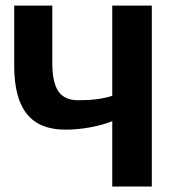

<svg xmlns="http://www.w3.org/2000/svg" viewBox="-20 -679 640 699"><path d="M388.7 0V-237.8Q356.4 -224.6 310.3 -215.8Q264.2 -207 217.8 -207Q123.5 -207 77.6 -264.4Q31.7 -321.8 31.7 -439V-658.7H170.4V-449.2Q170.4 -378.9 192.6 -346.4Q214.8 -314 265.1 -314Q338.9 -314 388.7 -330.1V-658.7H532.7V0Z"/></svg>

Font: Liberation Mono
Style: Bold
Weight: 700
Monospace: yes
Designer: Steve Matteson
Foundry: Ascender Corporation
Version: Version 2.1.5